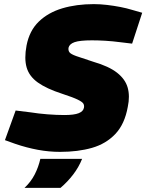

<svg xmlns="http://www.w3.org/2000/svg" viewBox="-20 -729 711 933"><path d="M272 9Q218 9 164 -1Q110 -11 54 -30L4 -48L56 -192L129 -183Q166 -177 210.5 -173.5Q255 -170 293 -170Q340 -170 362.5 -179Q385 -188 388 -206Q390 -217 385 -225.5Q380 -234 357.5 -245Q335 -256 283 -273Q206 -298 164 -328Q122 -358 109.5 -401Q97 -444 109 -508Q123 -580 168.5 -624Q214 -668 282.5 -688.5Q351 -709 436 -709Q467 -709 500.5 -705Q534 -701 565 -695Q596 -689 622 -681L671 -667L622 -517L572 -523Q526 -529 491 -531Q456 -533 427 -533Q367 -533 342 -524Q317 -515 313 -497Q311 -484 317.5 -475Q324 -466 350.5 -456.5Q377 -447 433 -429Q509 -407 549 -375.5Q589 -344 600.5 -303Q612 -262 601 -210Q586 -126 540.5 -78Q495 -30 427 -10.5Q359 9 272 9ZM99 184Q130 155 148.5 119Q167 83 176 43H379Q363 83 336 118.5Q309 154 274 184Z"/></svg>

Font: REM ExtraBold
Style: Italic
Weight: 800
Italic angle: -11°
Designer: Octavio Pardo
Foundry: Ashler Design
Version: Version 1.005;gftools[0.9.28]